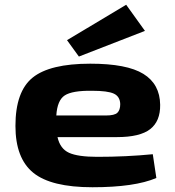

<svg xmlns="http://www.w3.org/2000/svg" viewBox="-20 -776 735 808"><path d="M312 -538 262 -607 511 -756 590 -646ZM389 -116Q512 -116 623 -127L638 -27Q547 12 369 12Q195 12 120 -49Q45 -110 45 -246Q45 -391 117.5 -449.5Q190 -508 360 -508Q514 -508 583.5 -465Q653 -422 654 -335Q655 -266 612 -232.5Q569 -199 472 -199H222Q233 -150 270.5 -133Q308 -116 389 -116ZM367 -394Q284 -395 252.5 -374.5Q221 -354 217 -290H426Q462 -290 474 -301.5Q486 -313 486 -338Q485 -370 459 -382Q433 -394 367 -394Z"/></svg>

Font: Exo 2 Expanded
Style: Bold
Weight: 700
Width: 7
Designer: Natanael Gama
Version: Version 1.001;PS 001.001;hotconv 1.0.70;makeotf.lib2.5.58329